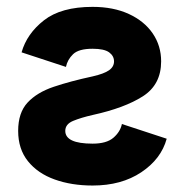

<svg xmlns="http://www.w3.org/2000/svg" viewBox="-20 -541 552 573"><path d="M256.3 -520.5Q318.4 -520.5 364.5 -499.3Q410.6 -478 435.8 -441.2Q460.9 -404.3 460.9 -357.9Q460.9 -288.6 406.5 -253.7Q352.1 -218.8 256.3 -197.8Q221.7 -189.9 198.2 -180.2Q174.8 -170.4 174.8 -150.4Q174.8 -112.3 256.3 -112.3Q297.9 -112.3 318.4 -129.9Q338.9 -147.5 343.8 -170.9L477.5 -127Q460.9 -66.4 401.6 -26.9Q342.3 12.7 256.3 12.7Q193.4 12.7 143.1 -5.4Q92.8 -23.4 63.5 -59.8Q34.2 -96.2 34.2 -150.4Q34.2 -204.6 62.3 -234.9Q90.3 -265.1 140.4 -282Q190.4 -298.8 256.3 -313Q290.5 -320.8 305.4 -331.3Q320.3 -341.8 320.3 -357.9Q320.3 -374 305.7 -384.8Q291 -395.5 256.3 -395.5Q214.8 -395.5 198 -379.2Q181.2 -362.8 176.8 -341.3L44.4 -384.8Q60.1 -440.4 111.3 -480.5Q162.6 -520.5 256.3 -520.5Z"/></svg>

Font: Giphurs
Style: Bold
Weight: 700
Version: Version 0.920; ttfautohint (v1.8.4.7-5d5b)